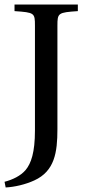

<svg xmlns="http://www.w3.org/2000/svg" viewBox="-20 -712 390 846"><path d="M0 89 5 114C44 112 92 101 131 83C221 42 233 -41 233 -143V-599C233 -655 236 -657 323 -663V-692H44V-663C132 -657 134 -655 134 -599V-137C134 -40 117 8 93 37C71 63 35 80 0 89Z"/></svg>

Font: Lingua Franca
Style: Regular
Weight: 400
Version: Version 1.19